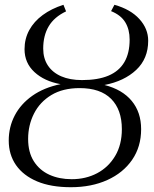

<svg xmlns="http://www.w3.org/2000/svg" viewBox="-20 -771 642 802"><path d="M276 11Q193 11 135.2 -13.2Q77.5 -37.5 47 -81.2Q16.5 -125 16.5 -184Q16.5 -240.5 41.5 -288.5Q66.5 -336.5 114.8 -370.8Q163 -405 233 -419.5Q165.5 -431.5 124 -469.8Q82.5 -508 82.5 -565.5Q82.5 -609 102.2 -645.2Q122 -681.5 158.5 -708.2Q195 -735 245 -751L256 -723.5Q206.5 -700 183.5 -661.2Q160.5 -622.5 160.5 -568Q160.5 -527 180 -497.5Q199.5 -468 235.8 -452.2Q272 -436.5 322.5 -436.5Q389.5 -436.5 433.5 -455.2Q477.5 -474 499.5 -511.5Q521.5 -549 521.5 -605.5Q521.5 -648 503.2 -678Q485 -708 444 -724.5L458 -751Q525.5 -732 562.2 -691.5Q599 -651 599 -601Q599 -526 549 -479Q499 -432 416.5 -416Q491 -397 530.2 -349.5Q569.5 -302 569.5 -231.5Q569.5 -158 532 -103.5Q494.5 -49 428.2 -19Q362 11 276 11ZM279.5 -22.5Q338.5 -22.5 385.8 -47.5Q433 -72.5 461 -119.5Q489 -166.5 489 -231.5Q489 -313 444.2 -358Q399.5 -403 312.5 -403Q242.5 -403 194.5 -374Q146.5 -345 122 -296.5Q97.5 -248 97.5 -190.5Q97.5 -135 121.2 -97.5Q145 -60 186 -41.2Q227 -22.5 279.5 -22.5Z"/></svg>

Font: Merriweather 96pt Light
Style: Italic
Weight: 300
Italic angle: -7.8°
Version: Version 2.101